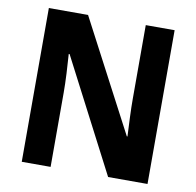

<svg xmlns="http://www.w3.org/2000/svg" viewBox="-80 -796 897 878"><g transform="rotate(10 369.0 -357.0)"><path d="M661 0H478L207 -523H203Q206 -482 208.5 -433.5Q211 -385 211 -344V0H77V-714H259L530 -198H533Q531 -236 529 -284.5Q527 -333 527 -371V-714H661Z"/></g></svg>

Font: Noto Sans Lao UI SemCond
Style: Bold
Weight: 700
Width: 4
Designer: Monotype Design Team
Foundry: Monotype Imaging Inc.
Version: Version 2.000; ttfautohint (v1.8.4.7-5d5b)